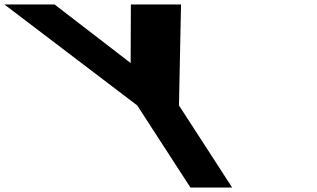

<svg xmlns="http://www.w3.org/2000/svg" viewBox="-496 -845 1428 865"><path d="M-476.4 -825 122.3 -370 362 0H550L310.3 -370L319.6 -825H93.6L92.6 -561L-250.4 -825Z"/></svg>

Font: Hussar
Style: BdOpOblSeven
Weight: 700
Foundry: Cannot Into Space Fonts
Version: Version 2.00